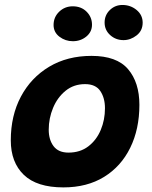

<svg xmlns="http://www.w3.org/2000/svg" viewBox="-20 -762 626 792"><path d="M241.5 11Q132 11 78.2 -40.8Q24.5 -92.5 24.5 -183Q24.5 -285 66.2 -363.5Q108 -442 183 -486.8Q258 -531.5 357.5 -531.5Q461.5 -531.5 508.2 -476.8Q555 -422 555 -329.5Q555 -229.5 517.2 -152.5Q479.5 -75.5 409.2 -32.2Q339 11 241.5 11ZM262.5 -132.5Q310.5 -132.5 344.2 -158.2Q378 -184 395.5 -225.8Q413 -267.5 413 -315.5Q413 -358 393.8 -386.5Q374.5 -415 331 -415Q284.5 -415 250.8 -387.8Q217 -360.5 199 -317.2Q181 -274 181 -227Q181 -185.5 201 -159Q221 -132.5 262.5 -132.5ZM489.5 -596.5Q457.5 -596.5 434.5 -617.2Q411.5 -638 411.5 -669Q411.5 -699.5 433 -720.5Q454.5 -741.5 485 -741.5Q518.5 -741.5 543.5 -720.8Q568.5 -700 568.5 -668.5Q568.5 -635.5 543.5 -616Q518.5 -596.5 489.5 -596.5ZM280.5 -592Q249.5 -592 225.2 -610.5Q201 -629 201 -659Q201 -691.5 224.2 -713.8Q247.5 -736 280 -736Q315 -736 337.2 -713.8Q359.5 -691.5 359.5 -660Q359.5 -630.5 336 -611.2Q312.5 -592 280.5 -592Z"/></svg>

Font: Grandstander
Style: Bold Italic
Weight: 700
Italic angle: -15°
Designer: Tyler Finck
Foundry: Etcetera Type Co
Version: Version 1.200; ttfautohint (v1.8.3)